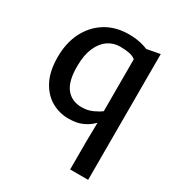

<svg xmlns="http://www.w3.org/2000/svg" viewBox="-189 -690 990 1063"><g transform="rotate(30 306.0 -158.5)"><path d="M417 68 419 -53 417 -98V-477L428 -489L431 -538L532 -557V247H417ZM266.5 8Q208 8 157.8 -21Q107.5 -50 76.8 -109Q46 -168 46 -258.5Q46 -349 81 -417.8Q116 -486.5 178.8 -525.2Q241.5 -564 326 -564Q377.5 -564 418 -551.8Q458.5 -539.5 467.5 -531L417 -457.5Q401.5 -470.5 376.5 -475.5Q351.5 -480.5 317.5 -480.5Q275 -480.5 240.8 -457Q206.5 -433.5 186 -387Q165.5 -340.5 165 -272Q163.5 -174 199 -128.5Q234.5 -83 298.5 -83Q337.5 -83 368.8 -97.5Q400 -112 417 -125.5L435 -68.5Q423.5 -56 403.2 -38Q383 -20 350 -6Q317 8 266.5 8Z"/></g></svg>

Font: Tracken
Style: Regular
Weight: 400
Designer: Eben Sorkin
Foundry: Eben Sorkin
Version: Version 2.001